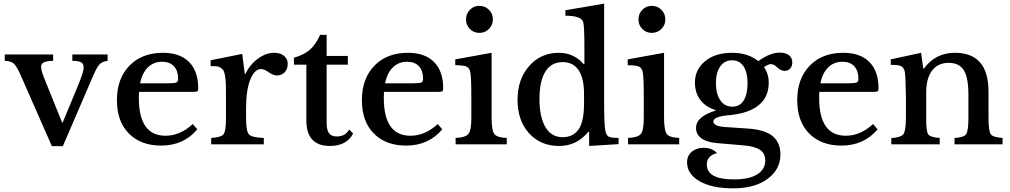

<svg xmlns="http://www.w3.org/2000/svg" viewBox="-20 -790 5526 1051"><path d="M264 10 95 -374Q72 -427 56 -441.5Q40 -456 6 -457V-492H271V-457Q234 -456 219.5 -448.5Q205 -441 205 -424Q205 -405 220 -367L320 -119H323L410 -329Q438 -397 438 -420Q438 -441 424 -449Q410 -457 376 -457V-492H569V-457Q539 -453 524 -437Q509 -421 486 -366L324 10Z M712 -334H898Q936 -334 945.5 -338.5Q955 -343 955 -359Q955 -402 932.5 -427Q910 -452 867 -452Q809 -452 774.5 -403.5Q740 -355 740 -254Q740 -47 886 -47Q966 -47 1035 -111L1060 -82Q985 7 862 7Q751 7 685.5 -59Q620 -125 620 -242Q620 -360 688.5 -430.5Q757 -501 872 -501Q965 -501 1015 -450.5Q1065 -400 1065 -307Q1065 -294 1060.5 -290.5Q1056 -287 1036 -287H709Z M1327 -198V-145Q1327 -72 1342.5 -54.5Q1358 -37 1424 -35V0H1136V-35Q1191 -38 1204 -55.5Q1217 -73 1217 -143V-254Q1217 -299 1216.5 -323.5Q1216 -348 1212.5 -370.5Q1209 -393 1204.5 -402Q1200 -411 1189 -418.5Q1178 -426 1166.5 -427Q1155 -428 1133 -428V-460L1306 -495L1320 -385H1323Q1348 -437 1392 -469Q1436 -501 1481 -501Q1515 -501 1535 -484Q1555 -467 1555 -441Q1555 -412 1538.5 -394.5Q1522 -377 1496 -377Q1476 -377 1451 -394.5Q1426 -412 1409 -412Q1373 -412 1350 -354.5Q1327 -297 1327 -198Z M1657 -436H1589V-474Q1645 -490 1677 -518.5Q1709 -547 1732 -599H1768V-484H1884V-436H1768V-117Q1768 -79 1781 -61Q1794 -43 1823 -43Q1871 -43 1891 -81L1913 -59Q1877 9 1786 9Q1657 9 1657 -131Z M2053 -334H2239Q2277 -334 2286.5 -338.5Q2296 -343 2296 -359Q2296 -402 2273.5 -427Q2251 -452 2208 -452Q2150 -452 2115.5 -403.5Q2081 -355 2081 -254Q2081 -47 2227 -47Q2307 -47 2376 -111L2401 -82Q2326 7 2203 7Q2092 7 2026.5 -59Q1961 -125 1961 -242Q1961 -360 2029.5 -430.5Q2098 -501 2213 -501Q2306 -501 2356 -450.5Q2406 -400 2406 -307Q2406 -294 2401.5 -290.5Q2397 -287 2377 -287H2050Z M2671 -501V-150Q2671 -77 2685.5 -57Q2700 -37 2754 -35V0H2474V-35Q2528 -37 2544 -57Q2560 -77 2560 -143V-260Q2560 -370 2554 -396Q2550 -418 2533.5 -425.5Q2517 -433 2472 -433V-465ZM2531 -683Q2531 -715 2552 -736.5Q2573 -758 2604 -758Q2635 -758 2656.5 -736.5Q2678 -715 2678 -683Q2678 -653 2656.5 -631.5Q2635 -610 2604 -610Q2573 -610 2552 -631.5Q2531 -653 2531 -683Z M3205 9V-69H3201Q3137 9 3041 9Q2939 9 2876 -60.5Q2813 -130 2813 -244Q2813 -356 2876.5 -428.5Q2940 -501 3039 -501Q3121 -501 3175 -439H3179V-526Q3179 -643 3173 -667Q3165 -704 3075 -704V-734L3287 -770V-236Q3287 -101 3294 -73Q3299 -49 3312 -42Q3325 -35 3366 -35V-1ZM3177 -226V-275Q3177 -362 3147 -406Q3117 -450 3061 -450Q2997 -450 2965 -397.5Q2933 -345 2933 -248Q2933 -150 2965.5 -94.5Q2998 -39 3060 -39Q3117 -39 3147 -81.5Q3177 -124 3177 -226Z M3615 -501V-150Q3615 -77 3629.5 -57Q3644 -37 3698 -35V0H3418V-35Q3472 -37 3488 -57Q3504 -77 3504 -143V-260Q3504 -370 3498 -396Q3494 -418 3477.5 -425.5Q3461 -433 3416 -433V-465ZM3475 -683Q3475 -715 3496 -736.5Q3517 -758 3548 -758Q3579 -758 3600.5 -736.5Q3622 -715 3622 -683Q3622 -653 3600.5 -631.5Q3579 -610 3548 -610Q3517 -610 3496 -631.5Q3475 -653 3475 -683Z M4252 56Q4252 137 4182 189Q4112 241 3994 241Q3876 241 3808.5 201.5Q3741 162 3741 99Q3741 62 3767 40.5Q3793 19 3831 19Q3878 19 3905 48Q3849 63 3849 110Q3849 192 3997 192Q4081 192 4125 164.5Q4169 137 4169 89Q4169 49 4140 30Q4111 11 4053 6L3901 -7Q3847 -12 3818.5 -33.5Q3790 -55 3790 -89Q3790 -152 3896 -184V-188Q3843 -204 3813.5 -243Q3784 -282 3784 -338Q3784 -409 3839.5 -455Q3895 -501 3988 -501Q4074 -501 4131 -455.5Q4188 -410 4188 -337Q4188 -259 4133.5 -214.5Q4079 -170 3976 -160Q3885 -153 3885 -125Q3885 -100 3944 -95L4078 -86Q4170 -79 4211 -43.5Q4252 -8 4252 56ZM4317 -448Q4317 -428 4305.5 -415Q4294 -402 4275 -402Q4255 -402 4235.5 -420.5Q4216 -439 4200 -439Q4177 -439 4137 -403Q4135 -405 4107 -437Q4186 -502 4247 -502Q4281 -502 4299 -487.5Q4317 -473 4317 -448ZM4072 -334Q4072 -394 4050 -427Q4028 -460 3988 -460Q3946 -460 3922.5 -426.5Q3899 -393 3899 -335Q3899 -276 3923 -241Q3947 -206 3989 -206Q4029 -206 4050.5 -239.5Q4072 -273 4072 -334Z M4436 -334H4622Q4660 -334 4669.5 -338.5Q4679 -343 4679 -359Q4679 -402 4656.5 -427Q4634 -452 4591 -452Q4533 -452 4498.5 -403.5Q4464 -355 4464 -254Q4464 -47 4610 -47Q4690 -47 4759 -111L4784 -82Q4709 7 4586 7Q4475 7 4409.5 -59Q4344 -125 4344 -242Q4344 -360 4412.5 -430.5Q4481 -501 4596 -501Q4689 -501 4739 -450.5Q4789 -400 4789 -307Q4789 -294 4784.5 -290.5Q4780 -287 4760 -287H4433Z M5034 -414H5037Q5100 -501 5207 -501Q5391 -501 5391 -289V-149Q5391 -74 5403 -56Q5415 -38 5468 -35V0H5205V-35Q5255 -37 5268 -55Q5281 -73 5281 -143V-271Q5281 -366 5255.5 -406Q5230 -446 5173 -446Q5114 -446 5081.5 -403Q5049 -360 5050 -277V-149Q5049 -73 5060.5 -55.5Q5072 -38 5124 -35V0H4859V-34Q4912 -38 4925 -55.5Q4938 -73 4939 -142V-262Q4937 -373 4933 -397Q4927 -421 4912.5 -428Q4898 -435 4856 -435V-465L5022 -501Z"/></svg>

Font: Kolar Light
Style: Regular
Weight: 300
Designer: Ramakrishna Saiteja (Kannada); Shiva Nallaperumal (Latin)
Foundry: Indian Type Foundry
Version: Version 1.001;PS 1.0;hotconv 1.0.88;makeotf.lib2.5.647800